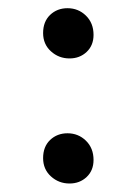

<svg xmlns="http://www.w3.org/2000/svg" viewBox="-20 -425 327 461"><path d="M147 -284.7Q121.1 -284.7 102.3 -301.8Q83.5 -318.8 83.5 -345.7Q83.5 -373 100.3 -389.2Q117.2 -405.3 142.1 -405.3Q168 -405.3 186.3 -387.5Q204.6 -369.6 204.6 -341.3Q204.6 -315.9 188 -300.3Q171.4 -284.7 147 -284.7ZM147 15.6Q121.1 15.6 102.3 -1.5Q83.5 -18.6 83.5 -45.4Q83.5 -72.8 100.3 -88.9Q117.2 -105 142.1 -105Q168 -105 186.3 -87.2Q204.6 -69.3 204.6 -41Q204.6 -15.6 188 0Q171.4 15.6 147 15.6Z"/></svg>

Font: Elstob 10pt
Style: Regular
Weight: 400
Designer: Peter S. Baker
Version: Version 1.015